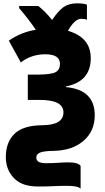

<svg xmlns="http://www.w3.org/2000/svg" viewBox="-20 -896 629 1153"><path d="M293 -776Q250 -829 210 -860H95V-847Q117 -822 146.5 -784Q176 -746 195 -717Q109 -704 33 -652L105 -521Q168 -570 252 -570Q340 -570 340 -513Q340 -477 314.5 -463Q289 -449 212 -448H147V-296H220Q361 -296 361 -221Q361 -145 234 -144Q119 -143 67 -92.5Q15 -42 15 48Q15 122 63 173Q111 224 208 224Q262 224 298.5 222Q335 220 384 220Q447 220 464 237V100Q449 79 389 79Q366 79 331.5 81.5Q297 84 256 84Q198 84 198 51Q198 29 221 20Q244 11 299 10Q411 9 480 -49Q549 -107 549 -204Q549 -357 376 -373V-377Q525 -406 525 -547Q525 -671 388 -711Q429 -783 467 -783Q490 -783 502 -777V-868Q482 -876 442 -876Q393 -876 361 -853Q329 -830 293 -776Z"/></svg>

Font: Noto Sans UI SemiCondensed Black
Style: Regular
Weight: 900
Width: 4
Designer: Monotype Design Team
Foundry: Monotype Imaging Inc.
Version: 1.001